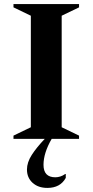

<svg xmlns="http://www.w3.org/2000/svg" viewBox="-20 -680 453 940"><path d="M46 0V-16L131 -57V-603L46 -644V-660H367V-644L282 -603V-57L367 -16V0H233Q193 69 193 127Q193 188 251 188Q263 188 275.5 184Q288 180 299 172H302V191Q275 240 212 240Q167 240 139.5 215Q112 190 112 150Q112 115 135.5 78.5Q159 42 199 0Z"/></svg>

Font: Spectral
Style: Bold
Weight: 700
Designer: Jean-Baptiste Levee
Foundry: Production Type
Version: Version 2.001